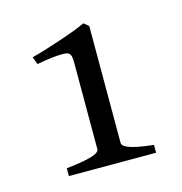

<svg xmlns="http://www.w3.org/2000/svg" viewBox="-66 -728 461 487"><g transform="rotate(-15 164.5 -484.5)"><path d="M58.1 -302.7V-323.2Q85 -326.2 101.8 -329.3Q118.7 -332.5 128.4 -335.9Q138.2 -339.4 141.8 -343Q145.5 -346.7 145.5 -349.6V-573.2Q145.5 -585 144.5 -591.6Q143.6 -598.1 139.2 -602.1Q137.2 -604 132.1 -605Q127 -606 117.4 -605.7Q107.9 -605.5 92.5 -603.8Q77.1 -602.1 54.7 -597.7L47.4 -617.7Q61.5 -621.1 82 -627.4Q102.5 -633.8 123.8 -640.9Q145 -647.9 163.8 -655Q182.6 -662.1 193.8 -667.5L206.5 -657.2V-349.6Q206.5 -346.7 209.5 -343.3Q212.4 -339.8 220.9 -336.2Q229.5 -332.5 245.4 -329.3Q261.2 -326.2 287.1 -323.2V-302.7Z"/></g></svg>

Font: Gentium Basic
Style: Regular
Weight: 400
Designer: J. Victor Gaultney and Annie Olsen
Foundry: SIL International
Version: Version 1.100